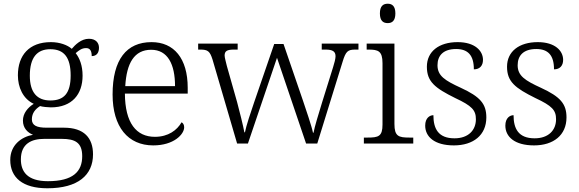

<svg xmlns="http://www.w3.org/2000/svg" viewBox="-20 -770 3107 1030"><path d="M234 240C399 240 479 169 479 58C479 -30 431 -85 323 -85H230C177 -85 151 -97 151 -130C151 -164 171 -186 195 -201C207 -197 237 -194 253 -194C367 -194 423 -265 423 -364C423 -419 407 -458 386 -485C405 -501 419 -512 442 -512C465 -512 472 -494 472 -469C499 -469 511 -488 511 -514C511 -540 494 -562 457 -562C415 -562 383 -529 365 -508C343 -528 301 -544 253 -544C136 -544 76 -473 76 -366C76 -302 103 -240 161 -213C129 -193 103 -162 103 -123C103 -82 129 -58 157 -47C95 -36 35 8 35 88C35 183 102 240 234 240ZM250 -231C180 -231 140 -273 140 -364C140 -462 179 -506 250 -506C323 -506 359 -463 359 -365C359 -269 323 -231 250 -231ZM237 202C125 202 92 149 92 85C92 0 150 -25 217 -25H312C383 -25 421 -5 421 68C421 150 372 202 237 202Z M802 10C913 10 968 -50 968 -87C968 -101 962 -110 954 -114C930 -72 883 -36 811 -36C711 -36 651 -110 650 -268H987V-299C987 -457 913 -544 793 -544C659 -544 584 -451 584 -263C584 -89 667 10 802 10ZM919 -308H652C659 -431 700 -503 791 -503C880 -503 919 -425 919 -308Z M1120 -451 1252 0H1310L1466 -460L1622 0H1682L1818 -439C1835 -495 1846 -504 1886 -504H1903V-536H1706V-504H1727C1766 -504 1780 -493 1780 -468C1780 -455 1774 -432 1767 -410L1708 -221C1686 -149 1668 -91 1662 -58H1659C1652 -94 1621 -183 1605 -231L1501 -534H1451L1343 -220C1326 -171 1300 -93 1294 -60H1291C1285 -93 1265 -174 1252 -222L1197 -416C1193 -434 1185 -461 1185 -472C1185 -496 1198 -504 1235 -504H1255V-536H1043V-504H1055C1095 -504 1106 -495 1120 -451Z M2060 -646C2083 -646 2101 -658 2101 -698C2101 -738 2083 -750 2060 -750C2036 -750 2018 -738 2018 -698C2018 -658 2036 -646 2060 -646ZM1932 0H2197V-32H2176C2118 -32 2096 -39 2096 -105V-536H1947V-504H1957C2008 -504 2032 -497 2032 -431V-102C2032 -38 2010 -32 1952 -32H1932Z M2415 10C2519 10 2589 -45 2589 -140C2589 -213 2556 -251 2452 -299C2367 -338 2327 -363 2327 -420C2327 -471 2357 -507 2427 -507C2490 -507 2522 -474 2522 -398C2554 -398 2571 -418 2571 -449C2571 -497 2528 -544 2435 -544C2335 -544 2270 -494 2270 -412C2270 -332 2313 -298 2422 -244C2512 -202 2533 -179 2533 -130C2533 -72 2493 -28 2418 -28C2331 -28 2305 -80 2305 -152C2286 -152 2261 -138 2261 -96C2261 -37 2310 10 2415 10Z M2845 10C2949 10 3019 -45 3019 -140C3019 -213 2986 -251 2882 -299C2797 -338 2757 -363 2757 -420C2757 -471 2787 -507 2857 -507C2920 -507 2952 -474 2952 -398C2984 -398 3001 -418 3001 -449C3001 -497 2958 -544 2865 -544C2765 -544 2700 -494 2700 -412C2700 -332 2743 -298 2852 -244C2942 -202 2963 -179 2963 -130C2963 -72 2923 -28 2848 -28C2761 -28 2735 -80 2735 -152C2716 -152 2691 -138 2691 -96C2691 -37 2740 10 2845 10Z"/></svg>

Font: Noto Serif Bengali Light
Style: Regular
Weight: 300
Designer: Juan Bruce, Universal Thirst, Indian Type Foundry and the Monotype Design Team.
Foundry: Monotype Imaging Inc.
Version: Version 2.003